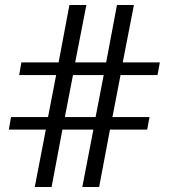

<svg xmlns="http://www.w3.org/2000/svg" viewBox="-20 -743 670 763"><path d="M392.1 -444.8H270L237.8 -277.8H359.9ZM615.2 -495.1 606 -444.8H459L426.8 -277.8H574.2L564.9 -228H417L374 0H307.1L351.1 -228H228L185.1 0H118.2L162.1 -228H15.1L23.9 -277.8H170.9L203.1 -444.8H56.2L64.9 -495.1H212.9L255.9 -723.1H323.2L278.8 -495.1H401.9L444.8 -723.1H512.2L467.8 -495.1Z"/></svg>

Font: Aurulent Sans
Style: Italic
Weight: 400
Italic angle: -11°
Version: Version 2007.05.04